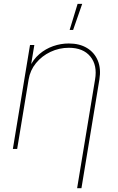

<svg xmlns="http://www.w3.org/2000/svg" viewBox="-20 -775 614 999"><path d="M128.9 -361.3 69.3 0H46.9L136.2 -541H158.7L139.2 -423.8H133.3Q152.3 -465.8 184.6 -493.4Q216.8 -521 256.6 -534.9Q296.4 -548.8 337.9 -548.8Q394 -548.8 432.9 -525.1Q471.7 -501.5 489 -459.5Q506.3 -417.5 497.1 -361.3L403.8 204.1H381.3L474.6 -361.3Q487.3 -435.5 450 -481Q412.6 -526.4 338.4 -526.4Q287.6 -526.4 242.7 -505.1Q197.8 -483.9 167.2 -446.5Q136.7 -409.2 128.9 -361.3ZM342.3 -619.1 383.8 -754.9H407.7L360.4 -619.1Z"/></svg>

Font: Inter 17pt Thin
Style: Italic
Weight: 250
Italic angle: -9.3988°
Version: Version 4.001;git-66647c0bb